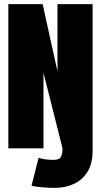

<svg xmlns="http://www.w3.org/2000/svg" viewBox="-20 -720 490 932"><path d="M246.5 192Q216.5 192 182.5 189Q148.5 186 133 181.5L167.5 45.5Q178.5 50.5 197.8 53.2Q217 56 239.5 56Q269 56 276.2 40.2Q283.5 24.5 283.5 0L191 -367V0H20.5V-700H187L259 -373.5V-700H429.5V12.5Q429.5 74 404.8 113.8Q380 153.5 338.5 172.8Q297 192 246.5 192Z"/></svg>

Font: Trispace Condensed ExtraBold
Style: Regular
Weight: 800
Width: 3
Designer: Tyler Finck
Foundry: Etcetera Type Company
Version: Version 1.210; ttfautohint (v1.8.3)